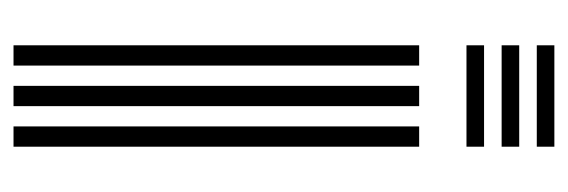

<svg xmlns="http://www.w3.org/2000/svg" viewBox="-298 -542 840 284"><g transform="rotate(90 122.0 -400.0)"><path d="M47 -774V-800H197V-774ZM47 -670V-696H197V-670ZM47 -722V-748H197V-722ZM167 0V-600H197V0ZM47 0V-600H77V0ZM107 0V-600H137V0Z"/></g></svg>

Font: Big Shoulders Inline Text Thin Black
Style: Regular
Weight: 900
Version: Version 2.002